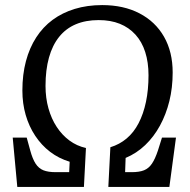

<svg xmlns="http://www.w3.org/2000/svg" viewBox="-20 -735 746 755"><path d="M48 0 30 -194H85L99 -143Q108 -110 120 -91.5Q132 -73 150.5 -65.5Q169 -58 199 -58H252L254 -99Q211 -112 177 -138Q143 -164 118.5 -201Q94 -238 81 -283Q68 -328 68 -379Q68 -442 82 -494.5Q96 -547 122.5 -588Q149 -629 187 -657Q225 -685 274 -700Q323 -715 382 -715Q466 -715 528.5 -682.5Q591 -650 625 -590.5Q659 -531 659 -450Q659 -390 646 -337.5Q633 -285 609 -241Q585 -197 551 -164.5Q517 -132 474 -114L472 -58H498Q528 -58 546.5 -65.5Q565 -73 577.5 -91.5Q590 -110 601 -143L617 -194H672L646 0H406L414 -156Q450 -167 478 -190.5Q506 -214 525 -250.5Q544 -287 554 -334.5Q564 -382 564 -439Q564 -490 551 -530.5Q538 -571 512.5 -599Q487 -627 451 -641.5Q415 -656 368 -656Q317 -656 278 -639.5Q239 -623 212.5 -590Q186 -557 172.5 -508.5Q159 -460 159 -397Q159 -350 170.5 -309Q182 -268 203 -236Q224 -204 253 -182.5Q282 -161 318 -153L310 0Z"/></svg>

Font: Literata
Style: Italic
Weight: 400
Italic angle: -2°
Designer: Latin by Veronika Burian and Jose Scaglione. Greek by Irene Vlachou. Cyrillic by Vera Evstafieva
Foundry: TypeTogether
Version: Version 3.103;gftools[0.9.29]